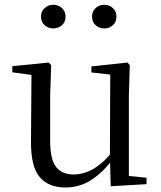

<svg xmlns="http://www.w3.org/2000/svg" viewBox="-20 -792 693 826"><path d="M260.9 14.6Q189.8 14.6 151.1 -29.8Q112.3 -74.2 113.3 -185.8L115.5 -483.7L137.7 -466.6L33.1 -481V-507.3L189.5 -523L200.2 -511.5L195.8 -380.4V-185.1Q195.8 -105.3 221.6 -73.3Q247.4 -41.4 296.3 -41.4Q342.8 -41.4 386.1 -68.1Q429.4 -94.9 464.9 -141.8L488.1 -103H461.7Q423.1 -51 373.2 -18.2Q323.3 14.6 260.9 14.6ZM456.4 9.3 452.8 -114.1V-115.5L454.4 -471.2L373.2 -480.3V-506.2L528.2 -523L538.4 -511.5L534.4 -380.4V-35L610.3 -27.4V0.2ZM208.4 -669.7Q188.4 -669.7 172.4 -683.3Q156.4 -696.9 156.4 -720.3Q156.4 -743.4 172.4 -757.5Q188.4 -771.6 208.4 -771.6Q230.1 -771.6 246.1 -757.5Q262.1 -743.4 262.1 -720.3Q262.1 -696.9 246.1 -683.3Q230.1 -669.7 208.4 -669.7ZM428.9 -669.7Q407.4 -669.7 391.7 -683.3Q376 -696.9 376 -720.3Q376 -743.4 391.7 -757.5Q407.4 -771.6 428.9 -771.6Q449.9 -771.6 465.4 -757.5Q480.9 -743.4 480.9 -720.3Q480.9 -696.9 465.4 -683.3Q449.9 -669.7 428.9 -669.7Z"/></svg>

Font: Noto Serif JP
Style: Regular
Weight: 200
Designer: Ryoko NISHIZUKA 西塚涼子 (kana & ideographs); Frank Grießhammer (Latin, Greek & Cyrillic); Wenlong ZHANG 张文龙 (bopomofo); San
Foundry: Adobe
Version: Version 2.001;hotconv 1.1.0;makeotfexe 2.6.0